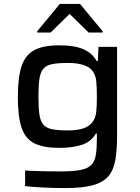

<svg xmlns="http://www.w3.org/2000/svg" viewBox="-20 -749 713 979"><path d="M313 210Q256 210 198 207Q140 204 108 200V120Q129 122 160.5 123Q192 124 226 124.5Q260 125 288 125Q352 125 389 118Q426 111 444.5 93Q463 75 468.5 42Q474 9 474 -42V-68H469Q444 -25 396 -10Q348 5 282 5Q203 5 156.5 -17.5Q110 -40 90.5 -96.5Q71 -153 71 -254Q71 -357 91 -414Q111 -471 157 -494.5Q203 -518 283 -518Q321 -518 357.5 -512Q394 -506 424 -488.5Q454 -471 473 -438H479L482 -510H577V-60Q577 13 568.5 64.5Q560 116 534 148Q508 180 455 195Q402 210 313 210ZM325 -84Q376 -84 406.5 -95Q437 -106 452 -127Q468 -149 471 -180.5Q474 -212 474 -256Q474 -301 471 -333.5Q468 -366 452 -387Q422 -428 325 -428Q275 -428 245.5 -422Q216 -416 201 -398.5Q186 -381 181 -346.5Q176 -312 176 -256Q176 -199 181 -165Q186 -131 201 -113.5Q216 -96 245.5 -90Q275 -84 325 -84ZM170 -583V-590L285 -729H388L503 -590V-583H432L335 -678L238 -583Z"/></svg>

Font: Saira Expanded Medium
Style: Regular
Weight: 500
Width: 7
Designer: Hector Gatti with collaboration of the Omnibus-Type team
Foundry: Omnibus-Type
Version: Version 1.100; ttfautohint (v1.8.3)